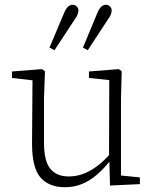

<svg xmlns="http://www.w3.org/2000/svg" viewBox="-20 -770 648 803"><path d="M252 13Q184 13 149 -28Q114 -69 114 -169L116 -450L134 -432L30 -444V-471L156 -481L168 -472L164 -359V-175Q164 -96 190.5 -64Q217 -32 267 -32Q299 -32 328.5 -43Q358 -54 386.5 -75.5Q415 -97 442 -128L454 -97H440Q415 -65 386 -40Q357 -15 324 -1Q291 13 252 13ZM440 6 437 -108 436 -109 437 -435 352 -444V-471L477 -481L489 -472L486 -359V-36L565 -28V0ZM187 -571 247 -713Q255 -733 264 -741.5Q273 -750 284 -750Q294 -750 301 -743Q308 -736 308 -726Q308 -719 304.5 -709.5Q301 -700 292 -688L208 -560ZM327 -571 386 -713Q394 -733 403 -741.5Q412 -750 423 -750Q433 -750 440 -743Q447 -736 447 -726Q447 -719 443.5 -709.5Q440 -700 431 -688L347 -560Z"/></svg>

Font: Source Serif 4 18pt Light
Style: Regular
Weight: 300
Designer: Frank Grießhammer
Foundry: Adobe Systems Incorporated
Version: Version 4.004;hotconv 1.0.116;makeotfexe 2.5.65601